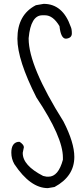

<svg xmlns="http://www.w3.org/2000/svg" viewBox="-20 -929 427 985"><path d="M204.1 -909.2Q301.8 -909.2 342.8 -792Q348.6 -780.3 348.6 -757.8Q348.6 -733.4 318.4 -730.5Q292 -730.5 285.2 -794.9Q252 -850.6 210.9 -850.6H197.3Q137.7 -850.6 127 -733.4V-730.5Q127 -589.8 305.7 -305.7Q361.3 -197.3 361.3 -124Q361.3 -24.4 259.8 30.3L225.6 36.1Q135.7 36.1 53.7 -86.9Q38.1 -114.3 38.1 -145.5Q38.1 -195.3 72.3 -201.2H81.1Q102.5 -186.5 102.5 -173.8L96.7 -145.5V-143.6Q96.7 -80.1 201.2 -26.4L219.7 -22.5H228.5Q279.3 -22.5 302.7 -109.4V-121.1Q302.7 -225.6 167 -428.7Q69.3 -621.1 69.3 -730.5Q69.3 -853.5 164.1 -902.3Z"/></svg>

Font: Sue Ellen Francisco 
Style: Regular
Weight: 400
Designer: Kimberly Geswein
Foundry: Kimberly Geswein
Version: Version 1.002 2007